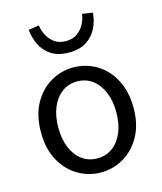

<svg xmlns="http://www.w3.org/2000/svg" viewBox="-121 -905 849 1007"><g transform="rotate(-15 303.0 -401.5)"><path d="M303.1 13.4Q236.6 13.4 179 -20.3Q121.4 -54 86.5 -117.6Q51.6 -181.2 51.6 -271Q51.6 -361.9 86.5 -425.7Q121.4 -489.4 179 -523.1Q236.6 -556.8 303.1 -556.8Q352.9 -556.8 398.3 -537.7Q443.7 -518.6 478.8 -481.9Q513.8 -445.3 534 -392.1Q554.3 -338.9 554.3 -271Q554.3 -181.2 519.1 -117.6Q483.8 -54 426.7 -20.3Q369.7 13.4 303.1 13.4ZM303.1 -62.9Q350.2 -62.9 385.7 -88.9Q421.2 -114.9 441 -161.8Q460.7 -208.7 460.7 -271Q460.7 -333.8 441 -380.8Q421.2 -427.8 385.7 -454.2Q350.2 -480.5 303.1 -480.5Q256.1 -480.5 220.6 -454.2Q185.1 -427.8 165.4 -380.8Q145.8 -333.8 145.8 -271Q145.8 -208.7 165.4 -161.8Q185.1 -114.9 220.6 -88.9Q256.1 -62.9 303.1 -62.9ZM303.1 -637.5Q243.9 -637.5 206.3 -662.8Q168.8 -688 150.6 -726.8Q132.3 -765.7 128.5 -807.3L185.8 -816Q189.8 -787.1 203.7 -760.6Q217.7 -734.1 242.2 -716.9Q266.8 -699.7 303.1 -699.7Q339.5 -699.7 363.8 -716.9Q388.2 -734.1 402.5 -760.6Q416.7 -787.1 420.7 -816L477.4 -807.3Q474.6 -765.7 456 -726.8Q437.5 -688 400.4 -662.8Q363.4 -637.5 303.1 -637.5Z"/></g></svg>

Font: Noto Sans JP
Style: Regular
Weight: 100
Designer: Ryoko NISHIZUKA 西塚涼子 (kana, bopomofo & ideographs); Paul D. Hunt (Latin, Greek & Cyrillic); Sandoll Communications 산돌커뮤니
Foundry: Adobe
Version: Version 2.004;hotconv 1.0.118;makeotfexe 2.5.65603